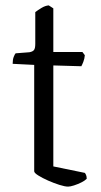

<svg xmlns="http://www.w3.org/2000/svg" viewBox="-20 -693 376 713"><path d="M233 0Q221 0 200.5 -6.5Q180 -13 158.5 -22.5Q137 -32 122 -41.5Q107 -51 107 -57V-452L27 -456Q27 -472 31 -482Q35 -492 38 -495L89 -499Q101 -501 106 -507Q111 -513 111 -530V-648Q120 -655 134 -663.5Q148 -672 161 -673L178 -662V-500H286L295 -488Q294 -475 289.5 -463.5Q285 -452 282 -447L178 -450V-75L295 -51Q297 -49 299.5 -43.5Q302 -38 302 -29Q295 -22 282 -15.5Q269 -9 255 -4.5Q241 0 233 0Z"/></svg>

Font: Texturina 12pt ExtraLight
Style: Regular
Weight: 250
Designer: Guillermo Torres Carreño
Foundry: Omnibus-Type
Version: Version 1.002